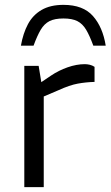

<svg xmlns="http://www.w3.org/2000/svg" viewBox="-20 -770 455 790"><path d="M80 0V-499H139L150 -432L190 -459Q221 -480 258 -493Q295 -506 329 -506Q339 -506 349.5 -503.5Q360 -501 369 -495V-433Q334 -432 300.5 -426Q267 -420 221 -399L160 -373V0ZM241 -750Q322 -750 362.5 -704Q403 -658 415 -582H364Q349 -623 334.5 -647.5Q320 -672 298.5 -683Q277 -694 241 -694Q205 -694 183.5 -683Q162 -672 147.5 -647.5Q133 -623 118 -582H66Q75 -633 95 -670.5Q115 -708 151 -729Q187 -750 241 -750Z"/></svg>

Font: REM Light
Style: Regular
Weight: 300
Designer: Octavio Pardo
Foundry: Ashler Design
Version: Version 1.005;gftools[0.9.28]